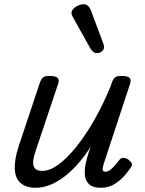

<svg xmlns="http://www.w3.org/2000/svg" viewBox="-20 -875 685 910"><path d="M149 15Q103 15 77.5 -7.5Q52 -30 50 -74.5Q48 -119 69 -183L169 -483Q176 -503 185.5 -509Q195 -515 214 -515Q245 -515 253.5 -505.5Q262 -496 255 -476L149 -160Q140 -135 137.5 -113Q135 -91 144.5 -78Q154 -65 181 -65Q216 -65 257 -95Q298 -125 341.5 -179Q385 -233 427 -306.5Q469 -380 505 -468L510 -483Q517 -503 526.5 -509Q536 -515 555 -515Q586 -515 594.5 -505.5Q603 -496 596 -476L473 -103Q467 -85 466.5 -76Q466 -67 470 -64Q474 -61 479 -61Q489 -61 499 -67.5Q509 -74 520 -86Q531 -98 544 -115Q553 -127 564 -127Q575 -127 588 -119Q601 -109 604.5 -100.5Q608 -92 601 -83Q591 -67 571.5 -44Q552 -21 523.5 -3Q495 15 459 15Q420 15 402.5 -1.5Q385 -18 382.5 -43Q380 -68 385.5 -96Q391 -124 399 -148L410 -180Q380 -133 348 -97Q316 -61 282.5 -36Q249 -11 215.5 2Q182 15 149 15ZM438 -623Q431 -623 423.5 -628Q416 -633 408 -646L327 -791Q324 -797 321.5 -802Q319 -807 319 -813Q319 -824 328 -833.5Q337 -843 350.5 -849Q364 -855 377 -855Q400 -855 412 -823L469 -670Q471 -666 472 -661.5Q473 -657 473 -653Q473 -638 461.5 -630.5Q450 -623 438 -623Z"/></svg>

Font: Playwrite US Trad
Style: Regular
Weight: 400
Designer: Veronika Burian, José Scaglione
Foundry: TypeTogether
Version: Version 1.002